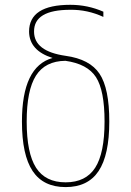

<svg xmlns="http://www.w3.org/2000/svg" viewBox="-20 -760 540 790"><path d="M70.3 -259.8Q70.3 -486.3 196.3 -521.5Q100.6 -551.8 99.6 -629.9Q99.6 -740.2 269.5 -740.2Q340.8 -740.2 405.3 -711.9V-690.4Q339.8 -720.7 269.5 -719.7Q119.1 -719.7 120.1 -629.9Q120.1 -548.8 250 -530.3Q349.6 -516.6 389.6 -456.5Q429.7 -396.5 429.7 -259.8Q429.7 -122.1 385.7 -56.2Q341.8 9.8 250 9.8Q158.2 9.8 114.3 -56.2Q70.3 -122.1 70.3 -259.8ZM249 -509.8Q166 -508.8 127.9 -448.7Q89.8 -388.7 89.8 -259.8Q89.8 -129.9 128.4 -69.8Q167 -9.8 250 -9.8Q333 -9.8 371.6 -69.8Q410.2 -129.9 410.2 -259.8Q410.2 -387.7 375 -442.4Q339.8 -497.1 249 -509.8Z"/></svg>

Font: Mgen+ 1mn thin
Style: Regular
Weight: 100
Designer: [Source Han Sans]
Ryoko NISHIZUKA  (kana & ideographs); Paul D. Hunt (Latin, Greek & Cyrillic); Wenlong ZHANG  (bopomofo
Version: Version 1.059.20150602